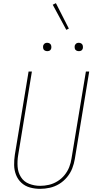

<svg xmlns="http://www.w3.org/2000/svg" viewBox="-20 -1188 616 1216"><path d="M234 8Q265 8 296 1Q327 -6 355 -23Q383 -40 404.5 -66Q426 -92 437.5 -121.5Q449 -151 454 -182L545 -735H524L433 -185Q429 -157 418.5 -130Q408 -103 389 -79.5Q370 -56 344 -40Q318 -24 290 -17.5Q262 -11 234 -11Q198 -11 164.5 -24Q131 -37 112.5 -66.5Q94 -96 91.5 -132.5Q89 -169 95 -205L182 -735H161L74 -208Q69 -175 69.5 -142.5Q70 -110 81.5 -80.5Q93 -51 116 -30Q139 -9 170 -0.5Q201 8 234 8ZM479 -864Q485 -864 491 -866Q497 -868 500.5 -873Q504 -878 505 -884Q506 -892 504 -900Q502 -908 495 -912.5Q488 -917 479 -917Q473 -917 467.5 -915Q462 -913 458 -907.5Q454 -902 453 -897Q452 -888 454 -880Q456 -872 463.5 -868Q471 -864 479 -864ZM279 -864Q285 -864 291 -866Q297 -868 300.5 -873Q304 -878 305 -884Q306 -892 304 -900Q302 -908 295 -912.5Q288 -917 279 -917Q273 -917 267.5 -915Q262 -913 258 -907.5Q254 -902 253 -897Q252 -888 254 -880Q256 -872 263.5 -868Q271 -864 279 -864ZM400 -999 416 -1007 334 -1168 314 -1158Z"/></svg>

Font: Iosevka Sparkle Thin Oblique
Style: Regular
Weight: 100
Italic angle: -9°
Designer: Belleve Invis
Foundry: Belleve Invis
Version: Version 4.5.0; ttfautohint (v1.8.3)